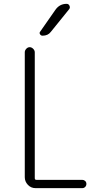

<svg xmlns="http://www.w3.org/2000/svg" viewBox="-20 -975 540 995"><path d="M164.1 0Q140.6 0 124.5 -17.1Q108.4 -34.2 108.4 -56.6V-704.1Q108.4 -713.9 116.2 -722.2Q124 -730.5 133.8 -730.5Q143.6 -730.5 151.9 -722.2Q160.2 -713.9 160.2 -704.1V-51.8Q160.2 -43 168 -43H406.2Q415 -43 421.4 -37.1Q427.7 -31.2 427.7 -22Q427.7 -12.7 421.4 -6.3Q415 0 406.2 0ZM267.6 -924.8Q289.1 -955.1 325.2 -955.1Q335.9 -955.1 340.3 -944.8Q344.7 -934.6 337.9 -926.8L243.2 -809.6Q228.5 -790 200.2 -790Q192.4 -790 187.5 -797.4Q182.6 -804.7 188.5 -811.5Z"/></svg>

Font: Rounded Mgen+ 1mn light
Style: Regular
Weight: 200
Designer: [Source Han Sans]
Ryoko NISHIZUKA  (kana & ideographs); Paul D. Hunt (Latin, Greek & Cyrillic); Wenlong ZHANG  (bopomofo
Version: Version 1.059.20150602